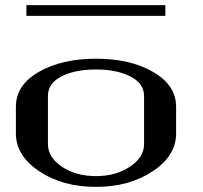

<svg xmlns="http://www.w3.org/2000/svg" viewBox="-20 -729 790 749"><path d="M625 -709V-667H83V-709ZM542 -167V-354.5Q542 -403.3 488.8 -430.7Q435.5 -458 354.5 -458Q273.4 -458 220.2 -431.2Q167 -404.3 167 -354.5V-167Q167 -115.2 221.7 -78.6Q276.4 -42 354.5 -42Q431.6 -42 486.8 -78.6Q542 -115.2 542 -167ZM667 -208Q667 -121.1 575.2 -60.5Q483.4 0 354.5 0Q223.6 0 132.8 -61Q42 -122.1 42 -208V-312.5Q42 -397.5 131.8 -448.7Q221.7 -500 354.5 -500Q488.3 -500 577.6 -448.2Q667 -396.5 667 -312.5Z"/></svg>

Font: okolaks
Style: Bold
Weight: 600
Width: 8
Version: Version 000.6.0